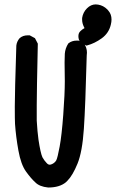

<svg xmlns="http://www.w3.org/2000/svg" viewBox="-20 -837 540 855"><path d="M268.6 -475.6 267.6 -558.6Q267.6 -582 268.6 -597.7Q270.5 -622.1 284.2 -643.6Q299.8 -656.2 321.3 -656.2Q324.2 -656.2 330.1 -656.2L353.5 -644.5Q367.2 -625 367.2 -602.5Q367.2 -595.7 366.2 -589.8Q360.4 -365.2 353.5 -263.7Q346.7 -161.1 325.2 -108.4Q303.7 -55.7 280.3 -32.2L273.4 -25.4Q245.1 -2 195.3 -2H194.3Q155.3 -5.9 136.7 -25.4Q118.2 -42 95.7 -73.2Q73.2 -104.5 62 -166.5Q50.8 -228.5 46.9 -285.2Q45.9 -301.8 45.9 -363.3Q45.9 -424.8 52.7 -632.8V-633.8Q54.7 -652.3 67.4 -667Q82 -679.7 103.5 -679.7Q106.4 -679.7 112.3 -679.7L135.7 -667L148.4 -642.6Q143.6 -425.8 143.6 -369.1Q143.6 -312.5 143.6 -299.8Q146.5 -250 151.4 -214.8Q160.2 -156.2 168.9 -136.7Q177.7 -121.1 187.5 -111.3L191.4 -107.4Q196.3 -103.5 201.2 -103.5Q206.1 -103.5 212.9 -106.9Q219.7 -110.4 223.6 -114.3Q228.5 -119.1 230.5 -123Q236.3 -133.8 245.6 -184.1Q254.9 -234.4 261.7 -326.2Q268.6 -418 268.6 -475.6ZM356.4 -711.9Q345.7 -731.4 345.7 -749Q345.7 -752.9 345.7 -756.8Q349.6 -782.2 367.2 -799.8Q384.8 -817.4 406.2 -817.4Q411.1 -817.4 417 -816.4Q440.4 -812.5 458 -794.9L462.9 -789.1Q476.6 -773.4 476.6 -750Q476.6 -739.3 473.6 -727.5Q464.8 -689.5 433.1 -666.5Q401.4 -643.6 368.2 -634.8L365.2 -633.8L337.9 -648.4Q329.1 -660.2 329.1 -675.8Q329.1 -682.6 331.1 -688Q333 -693.4 337.9 -698.2Q345.7 -706.1 356.4 -711.9Z"/></svg>

Font: JasonHandwriting2
Style: SemiBold
Weight: 600
Version: Version 1.04.7